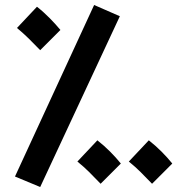

<svg xmlns="http://www.w3.org/2000/svg" viewBox="-20 -718 744 769"><path d="M141 31 460 -653 357 -698 40 -11ZM141 -517 222 -598C197 -628 164 -663 128 -691L48 -606C85 -575 105 -554 141 -517ZM383 18 464 -63C439 -94 406 -128 370 -156L290 -71C327 -41 347 -19 383 18ZM589 18 670 -63C645 -94 612 -128 576 -156L496 -71C533 -41 553 -19 589 18Z"/></svg>

Font: Noto Sans Arabic UI XCn
Style: Bold
Weight: 700
Width: 2
Designer: Monotype Design Team, Nadine Chahine and Nizar Qandah
Foundry: Monotype Imaging Inc.
Version: Version 2.010